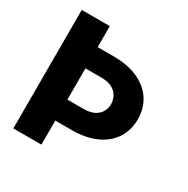

<svg xmlns="http://www.w3.org/2000/svg" viewBox="-164 -874 1000 1021"><g transform="rotate(30 335.5 -364.0)"><path d="M50.8 -727.5H223.1V0H50.8ZM130.9 -598.6H319.8Q410.2 -598.6 472.9 -569.3Q535.6 -540 567.9 -489Q600.1 -438 600.1 -372.6Q600.1 -306.6 567.9 -255.9Q535.6 -205.1 472.9 -176.3Q410.2 -147.5 319.8 -147.5H130.9V-276.4H319.8Q361.8 -276.4 387.5 -289.8Q413.1 -303.2 424.8 -325Q436.5 -346.7 436.5 -370.6Q436.5 -395.5 424.8 -418Q413.1 -440.4 387.5 -454.3Q361.8 -468.3 319.8 -468.3H130.9Z"/></g></svg>

Font: Inter 24pt ExtraBold
Style: Regular
Weight: 800
Designer: Rasmus Andersson
Foundry: rsms
Version: Version 4.001;git-66647c0bb